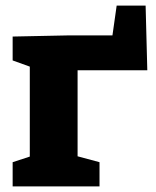

<svg xmlns="http://www.w3.org/2000/svg" viewBox="-20 -663 556 683"><path d="M504 -413H256V-107L334 -86V0H25V-86L86 -106V-426L25 -448V-533L219 -537H380L395 -643H498Z"/></svg>

Font: Bitter ExtraBold
Style: Regular
Weight: 800
Designer: Sol Matas, and Bitter project Authors
Foundry: Sol Matas
Version: Version 2.001